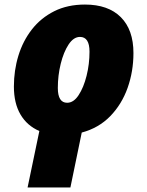

<svg xmlns="http://www.w3.org/2000/svg" viewBox="-20 -583 647 843"><path d="M101.1 240.2 152.8 -7.8Q99.1 -30.8 70.1 -80.1Q41 -129.4 41 -203.1Q41 -273.9 60.8 -338.6Q80.6 -403.3 120.1 -453.9Q159.7 -504.4 218 -533.7Q276.4 -563 353 -563Q455.1 -563 510.5 -507.6Q565.9 -452.1 565.9 -350.1Q565.9 -269.5 540.3 -197.3Q514.6 -125 464.1 -73Q413.6 -21 338.9 -1L289.1 240.2ZM274.9 -131.8Q303.2 -131.8 325.2 -165.3Q347.2 -198.7 360.1 -250.2Q373 -301.8 373 -356Q373 -420.9 331.1 -420.9Q303.2 -420.9 281.2 -387.7Q259.3 -354.5 246.6 -303Q233.9 -251.5 233.9 -196.8Q233.9 -131.8 274.9 -131.8Z"/></svg>

Font: Open Sans ExtraBold
Style: Italic
Weight: 800
Italic angle: -12°
Designer: Monotype Design Team
Foundry: Monotype Imaging Inc.
Version: Version 3.000; ttfautohint (v1.8.4)